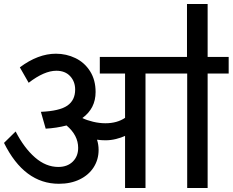

<svg xmlns="http://www.w3.org/2000/svg" viewBox="-20 -938 1161 958"><path d="M1121 -571H1016V0H914V-571H706V0H604V-260Q585 -251 559 -244.5Q533 -238 506 -238Q485 -238 464 -241Q472 -217 472 -190Q472 -142 447.5 -103.5Q423 -65 378 -43Q333 -21 274 -21Q101 -21 0 -225L58 -282Q100 -200 154.5 -152.5Q209 -105 271 -105Q316 -105 343 -131.5Q370 -158 370 -200Q370 -263 312 -312Q262 -299 208 -296L184 -380Q277 -384 316 -411Q355 -438 355 -491Q355 -531 330 -558Q305 -585 261 -585Q201 -585 123 -525L79 -602Q170 -670 259 -670Q311 -670 356.5 -648Q402 -626 429.5 -582.5Q457 -539 457 -479Q457 -397 391 -349Q413 -338 444.5 -330.5Q476 -323 506 -323Q564 -323 604 -350V-571H478V-654H913V-918H1016V-654H1121Z"/></svg>

Font: Martel Sans SemiBold
Style: Regular
Weight: 600
Designer: Dan Reynolds and Mathieu Réguer
Foundry: Dan Reynolds and Mathieu Réguer
Version: Version 1.002; ttfautohint (v1.1) -l 5 -r 5 -G 72 -x 0 -D la